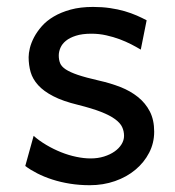

<svg xmlns="http://www.w3.org/2000/svg" viewBox="-20 -528 511 560"><path d="M390.6 -383.3Q378.4 -390.6 362.8 -398.7Q347.2 -406.7 328.9 -413.6Q310.5 -420.4 289.8 -425Q269 -429.7 246.6 -429.7Q219.7 -429.7 201.4 -423.8Q183.1 -418 172.1 -408.9Q161.1 -399.9 156.2 -388.4Q151.4 -377 151.4 -366.2Q151.4 -353.5 155.3 -343.8Q159.2 -334 171.6 -325.7Q184.1 -317.4 207 -309.6Q230 -301.8 268.6 -293Q301.8 -285.6 331.1 -274.2Q360.4 -262.7 382.3 -245.1Q404.3 -227.5 417 -202.9Q429.7 -178.2 429.7 -144Q429.7 -110.8 415 -82.5Q400.4 -54.2 375 -33Q349.6 -11.7 315.4 0.2Q281.2 12.2 241.7 12.2Q211.9 12.2 184.3 7.8Q156.7 3.4 132.6 -4.4Q108.4 -12.2 88.4 -22.5Q68.4 -32.7 53.7 -43.9L78.1 -131.8Q94.7 -117.2 115.5 -105Q136.2 -92.8 158.2 -84Q180.2 -75.2 202.4 -70.6Q224.6 -65.9 244.1 -65.9Q265.6 -65.9 283.4 -71.5Q301.3 -77.1 314.2 -86.2Q327.1 -95.2 334.5 -107.2Q341.8 -119.1 341.8 -131.8Q341.8 -145.5 336.2 -157.5Q330.6 -169.4 315.7 -180.4Q300.8 -191.4 274.7 -201.7Q248.5 -211.9 207.5 -222.2Q163.1 -232.9 135 -247.6Q106.9 -262.2 91.1 -279.8Q75.2 -297.4 69.3 -317.9Q63.5 -338.4 63.5 -361.3Q63.5 -372.6 67.1 -387.7Q70.8 -402.8 79.3 -419.2Q87.9 -435.5 101.8 -451.4Q115.7 -467.3 136.7 -479.7Q157.7 -492.2 186 -500Q214.4 -507.8 251.5 -507.8Q277.8 -507.8 301 -504.4Q324.2 -501 343.5 -495.4Q362.8 -489.7 378.9 -482.7Q395 -475.6 407.7 -468.8Z"/></svg>

Font: Andika New Basic
Style: Regular
Weight: 400
Designer: Victor Gaultney, Annie Olsen, Julie Remington, Don Collingsworth, Eric Hays
Foundry: SIL International
Version: Version 5.500